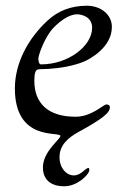

<svg xmlns="http://www.w3.org/2000/svg" viewBox="-20 -456 442 671"><path d="M32 -147C32 41 191 2 191 19C191 31 130 73 130 129C130 169 154 195 205 195C251 195 292 153 292 139C292 134 292 131 289 131C278 131 264 157 238 157C212 157 188 131 188 93C188 52 217 26 253 6C339 -41 364 -62 364 -81C364 -87 360 -91 352 -91C341 -91 301 -48 244 -48C145 -48 100 -98 100 -173C100 -199 103 -214 117 -214C211 -215 265 -237 274 -241C293 -249 371 -290 371 -362C371 -406 331 -436 284 -436C228 -436 182 -418 145 -383C76 -319 32 -233 32 -147ZM114 -251C114 -264 137 -328 167 -359C193 -386 224 -406 249 -406C266 -406 302 -397 302 -359C302 -296 220 -231 123 -231C116 -231 114 -244 114 -251Z"/></svg>

Font: OFL Sorts Mill Goudy
Style: Italic
Weight: 500
Italic angle: -6°
Version: Version 003.000